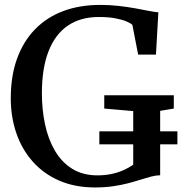

<svg xmlns="http://www.w3.org/2000/svg" viewBox="-20 -772 761 802"><path d="M376.5 11Q293 11 227.5 -17.5Q162 -46 116.8 -97Q71.5 -148 48.2 -215.8Q25 -283.5 25 -361.5Q25 -454.5 51.2 -527Q77.5 -599.5 126.5 -649.8Q175.5 -700 244.2 -725.8Q313 -751.5 398.5 -751.5Q439 -751.5 476.5 -747.2Q514 -743 546.2 -737Q578.5 -731 603 -726.2Q627.5 -721.5 641.5 -720.5L631.5 -544H557L533 -668Q526.5 -674.5 508.8 -682.2Q491 -690 462 -695.5Q433 -701 392.5 -701Q316.5 -701 263.5 -665Q210.5 -629 182.8 -558Q155 -487 155 -382Q155 -314.5 168 -253Q181 -191.5 208.8 -143.5Q236.5 -95.5 280.8 -67.5Q325 -39.5 387.5 -39.5Q418.5 -39.5 445.5 -45.2Q472.5 -51 495.2 -61Q518 -71 536.5 -84V-308L415.5 -318.5V-374H706V-318.5L649 -309V-40Q630 -39.5 609.5 -34Q589 -28.5 565.5 -21Q542 -13.5 514 -6.2Q486 1 452 6Q418 11 376.5 11ZM395 -169V-223.5H721V-169Z"/></svg>

Font: Merriweather 36pt Medium
Style: Regular
Weight: 500
Version: Version 2.100